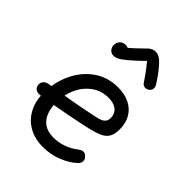

<svg xmlns="http://www.w3.org/2000/svg" viewBox="-231 -944 1082 1082"><g transform="rotate(45 310.0 -403.0)"><path d="M88.2 -204.8Q88.2 -287.5 121.5 -361.2Q154.8 -434.8 217.4 -480.2Q280 -525.7 364 -525.7Q417.7 -525.7 456.9 -505.9Q496.2 -486.2 516.9 -449.9Q537.7 -413.7 537.7 -365Q537.7 -332.3 528.7 -311.7Q519.7 -291 499.8 -277.6Q479.8 -264.2 444.8 -254.3Q395.3 -239.8 273.3 -216.6Q151.3 -193.3 88.2 -184.3Q64.7 -180.8 50.7 -190.1Q36.7 -199.3 35.3 -217.7Q33.8 -235.3 44.4 -247.3Q55 -259.3 77.3 -262.7Q114.3 -268.2 149.8 -273.9Q185.2 -279.7 227.2 -286.8Q284.2 -296.7 326.1 -305.1Q368 -313.5 406.5 -322.3Q426.2 -327 437.2 -334.8Q448.3 -342.7 452.5 -352.1Q456.7 -361.5 456.7 -373.3Q456.7 -394.5 447.2 -410.8Q437.8 -427 417.7 -436.6Q397.5 -446.2 366.7 -446.2Q309.7 -446.2 266.4 -414.3Q223.2 -382.5 199.9 -330.8Q176.7 -279 176.7 -221.5Q176.7 -174.7 190.3 -140.2Q204 -105.8 232.4 -86.7Q260.8 -67.5 304.3 -67.5Q344.7 -67.5 381.3 -80.2Q418 -92.8 448.3 -115.8Q460.2 -124.8 468.8 -128.6Q477.5 -132.3 486.6 -131Q495.7 -129.7 505.5 -120.7Q519.8 -107.7 519.1 -91.8Q518.3 -75.8 503.5 -62.3Q469.5 -30.8 415.6 -9.2Q361.7 12.3 300.7 12.3Q237.7 12.3 189.6 -14.5Q141.5 -41.3 114.8 -90.6Q88.2 -139.8 88.2 -204.8ZM189.5 -710.2Q200.2 -722 215.4 -724.3Q230.7 -726.7 244.2 -721Q257.8 -715.3 263.5 -705.2L225 -706Q248.7 -723.8 271.9 -745.3Q295.2 -766.8 318.8 -790.2L325.5 -797.2Q347.5 -818.5 372.2 -817.8Q397 -817.2 419 -797Q440.2 -776.8 461.8 -748.6Q483.3 -720.3 501.3 -691.8Q511.2 -677 510.5 -663.6Q509.8 -650.2 497.8 -640.3Q485.7 -630.2 471.1 -631.6Q456.5 -633 446.8 -647.3L442.5 -654Q421.5 -685.2 400.2 -713.2Q379 -741.2 355.7 -765.8L391 -763.8Q355.5 -727.5 322.9 -697.8Q290.3 -668.2 266.2 -651.3Q246 -636.3 226.5 -633.4Q207 -630.5 192.8 -642.3Q183.8 -649.8 179.8 -661.8Q175.8 -673.8 178.2 -686.9Q180.5 -700 189.5 -710.2Z"/></g></svg>

Font: Monaspace Radon Var
Style: Regular
Weight: 400
Designer: Riley Cran and the Lettermatic Team
Version: Version 1.000 (Monaspace Radon Var)